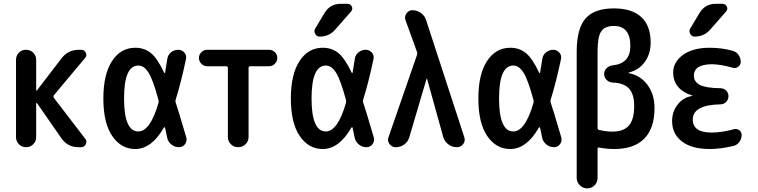

<svg xmlns="http://www.w3.org/2000/svg" viewBox="-20 -785 4040 1024"><path d="M65.4 -53.7V-465.8Q65.4 -488.3 80.6 -503.9Q95.7 -519.5 118.7 -519.5Q141.6 -519.5 157.2 -503.9Q172.9 -488.3 172.9 -465.8V-304.7Q172.9 -302.7 174.3 -302.2Q175.8 -301.8 177.7 -303.7L308.6 -474.6Q343.8 -519.5 400.4 -519.5H413.1Q429.7 -519.5 437.5 -504.4Q445.3 -489.3 433.6 -475.6L267.6 -277.3Q262.7 -270.5 267.6 -262.7L434.6 -44.9Q445.3 -32.2 437.5 -16.1Q429.7 0 413.1 0H398.4Q341.8 0 308.6 -45.9L177.7 -234.4Q175.8 -236.3 174.3 -235.4Q172.9 -234.4 172.9 -232.4V-53.7Q172.9 -31.2 157.2 -15.6Q141.6 0 118.7 0Q95.7 0 80.6 -16.1Q65.4 -32.2 65.4 -53.7Z M717.8 -435.5Q641.6 -435.5 641.6 -259.8Q641.6 -84 717.8 -84Q781.2 -84 825.2 -236.3Q827.1 -241.2 825.2 -252Q795.9 -360.4 772 -397.9Q748 -435.5 717.8 -435.5ZM701.2 9.8Q626 9.8 578.6 -59.6Q531.2 -128.9 531.2 -259.8Q531.2 -388.7 577.6 -459.5Q624 -530.3 701.2 -530.3Q749 -530.3 783.7 -502.9Q818.4 -475.6 855.5 -397.5Q856.4 -395.5 858.4 -395Q860.4 -394.5 860.4 -397.5Q867.2 -435.5 872.1 -469.7Q875 -492.2 892.1 -505.9Q909.2 -519.5 930.7 -519.5Q950.2 -519.5 963.4 -504.4Q976.6 -489.3 971.7 -468.8Q944.3 -339.8 917 -253.9Q914.1 -246.1 917 -238.3Q933.6 -188.5 973.6 -51.8Q978.5 -32.2 966.8 -16.1Q955.1 0 934.6 0Q911.1 0 893.1 -15.1Q875 -30.3 871.1 -52.7Q870.1 -58.6 866.2 -76.7Q862.3 -94.7 860.4 -103.5Q858.4 -109.4 853.5 -103.5Q788.1 9.8 701.2 9.8Z M1085 -431.6Q1067.4 -431.6 1054.2 -444.8Q1041 -458 1041 -476.1Q1041 -494.1 1054.2 -506.8Q1067.4 -519.5 1085 -519.5H1415Q1432.6 -519.5 1445.8 -506.8Q1459 -494.1 1459 -476.1Q1459 -458 1445.8 -444.8Q1432.6 -431.6 1415 -431.6H1314.5Q1306.6 -431.6 1305.7 -423.8V-54.7Q1305.7 -31.2 1289.6 -15.6Q1273.4 0 1250 0Q1226.6 0 1210.9 -16.1Q1195.3 -32.2 1195.3 -54.7V-423.8Q1195.3 -431.6 1185.5 -431.6Z M1796.9 -764.6H1833Q1849.6 -764.6 1856.4 -750Q1863.3 -735.4 1851.6 -722.7L1767.6 -627Q1735.4 -589.8 1684.6 -589.8Q1668.9 -589.8 1661.1 -604.5Q1653.3 -619.1 1661.1 -632.8L1710.9 -715.8Q1740.2 -764.6 1796.9 -764.6ZM1717.8 -435.5Q1641.6 -435.5 1641.6 -259.8Q1641.6 -84 1717.8 -84Q1781.2 -84 1825.2 -236.3Q1827.1 -241.2 1825.2 -252Q1795.9 -360.4 1772 -397.9Q1748 -435.5 1717.8 -435.5ZM1701.2 9.8Q1626 9.8 1578.6 -59.6Q1531.2 -128.9 1531.2 -259.8Q1531.2 -388.7 1577.6 -459.5Q1624 -530.3 1701.2 -530.3Q1749 -530.3 1783.7 -502.9Q1818.4 -475.6 1855.5 -397.5Q1856.4 -395.5 1858.4 -395Q1860.4 -394.5 1860.4 -397.5Q1867.2 -435.5 1872.1 -469.7Q1875 -492.2 1892.1 -505.9Q1909.2 -519.5 1930.7 -519.5Q1950.2 -519.5 1963.4 -504.4Q1976.6 -489.3 1971.7 -468.8Q1944.3 -339.8 1917 -253.9Q1914.1 -246.1 1917 -238.3Q1933.6 -188.5 1973.6 -51.8Q1978.5 -32.2 1966.8 -16.1Q1955.1 0 1934.6 0Q1911.1 0 1893.1 -15.1Q1875 -30.3 1871.1 -52.7Q1862.3 -93.8 1860.4 -103.5Q1858.4 -109.4 1853.5 -103.5Q1788.1 9.8 1701.2 9.8Z M2090.8 0Q2069.3 0 2057.1 -17.1Q2044.9 -34.2 2051.8 -52.7L2204.1 -492.2Q2207 -500 2204.1 -507.8L2142.6 -677.7Q2135.7 -696.3 2147.9 -713.4Q2160.2 -730.5 2179.7 -730.5Q2205.1 -730.5 2225.6 -715.3Q2246.1 -700.2 2252.9 -676.8L2456.1 -53.7Q2462.9 -34.2 2450.7 -17.1Q2438.5 0 2417 0H2416Q2390.6 0 2370.6 -15.6Q2350.6 -31.2 2343.8 -54.7L2257.8 -364.3Q2257.8 -365.2 2255.9 -365.2Q2254.9 -365.2 2254.9 -364.3L2163.1 -53.7Q2156.2 -29.3 2136.2 -14.6Q2116.2 0 2090.8 0Z M2717.8 -435.5Q2641.6 -435.5 2641.6 -259.8Q2641.6 -84 2717.8 -84Q2781.2 -84 2825.2 -236.3Q2827.1 -241.2 2825.2 -252Q2795.9 -360.4 2772 -397.9Q2748 -435.5 2717.8 -435.5ZM2701.2 9.8Q2626 9.8 2578.6 -59.6Q2531.2 -128.9 2531.2 -259.8Q2531.2 -388.7 2577.6 -459.5Q2624 -530.3 2701.2 -530.3Q2749 -530.3 2783.7 -502.9Q2818.4 -475.6 2855.5 -397.5Q2856.4 -395.5 2858.4 -395Q2860.4 -394.5 2860.4 -397.5Q2867.2 -435.5 2872.1 -469.7Q2875 -492.2 2892.1 -505.9Q2909.2 -519.5 2930.7 -519.5Q2950.2 -519.5 2963.4 -504.4Q2976.6 -489.3 2971.7 -468.8Q2944.3 -339.8 2917 -253.9Q2914.1 -246.1 2917 -238.3Q2933.6 -188.5 2973.6 -51.8Q2978.5 -32.2 2966.8 -16.1Q2955.1 0 2934.6 0Q2911.1 0 2893.1 -15.1Q2875 -30.3 2871.1 -52.7Q2870.1 -58.6 2866.2 -76.7Q2862.3 -94.7 2860.4 -103.5Q2858.4 -109.4 2853.5 -103.5Q2788.1 9.8 2701.2 9.8Z M3167 -511.7V-102.5Q3167 -93.8 3175.8 -91.8Q3213.9 -83 3245.1 -83Q3305.7 -83 3334 -115.2Q3362.3 -147.5 3362.3 -219.7Q3362.3 -283.2 3334.5 -313Q3306.6 -342.8 3247.1 -344.7Q3228.5 -345.7 3215.3 -358.9Q3202.1 -372.1 3202.1 -390.6Q3202.1 -408.2 3215.3 -421.4Q3228.5 -434.6 3248 -436.5Q3341.8 -446.3 3341.8 -540Q3341.8 -646.5 3253.9 -646.5Q3206.1 -646.5 3186.5 -617.7Q3167 -588.9 3167 -511.7ZM3055.7 164.1V-508.8Q3055.7 -631.8 3102.5 -686Q3149.4 -740.2 3253.9 -740.2Q3350.6 -740.2 3400.4 -693.8Q3450.2 -647.5 3450.2 -558.6Q3450.2 -497.1 3418.5 -454.1Q3386.7 -411.1 3334 -398.4Q3333 -398.4 3333 -397.5Q3333 -395.5 3335 -394.5Q3395.5 -382.8 3433.1 -332.5Q3470.7 -282.2 3470.7 -209Q3470.7 -100.6 3416 -45.4Q3361.3 9.8 3255.9 9.8Q3216.8 9.8 3174.8 2Q3167 0 3167 8.8V164.1Q3167 187.5 3150.9 203.6Q3134.8 219.7 3111.8 219.7Q3088.9 219.7 3072.3 203.1Q3055.7 186.5 3055.7 164.1Z M3671.9 -273.4Q3673.8 -273.4 3673.8 -274.4Q3673.8 -275.4 3671.9 -275.4Q3570.3 -308.6 3570.3 -398.4Q3570.3 -454.1 3622.6 -492.2Q3674.8 -530.3 3765.6 -530.3Q3831.1 -530.3 3888.7 -513.7Q3907.2 -508.8 3918.9 -492.2Q3930.7 -475.6 3930.7 -455.1Q3930.7 -439.5 3917.5 -429.2Q3904.3 -418.9 3887.7 -423.8Q3826.2 -441.4 3778.3 -442.4Q3681.6 -442.4 3680.7 -381.8Q3680.7 -348.6 3712.9 -332Q3745.1 -315.4 3822.3 -314.5Q3839.8 -314.5 3852.5 -302.2Q3865.2 -290 3865.2 -272Q3865.2 -253.9 3852.5 -241.2Q3839.8 -228.5 3822.3 -228.5Q3674.8 -225.6 3674.8 -147.5Q3674.8 -78.1 3774.4 -78.1Q3829.1 -78.1 3893.6 -95.7Q3909.2 -100.6 3922.4 -90.8Q3935.5 -81.1 3935.5 -65.4Q3935.5 -45.9 3923.8 -28.8Q3912.1 -11.7 3892.6 -6.8Q3821.3 9.8 3765.6 9.8Q3668.9 9.8 3616.7 -30.8Q3564.5 -71.3 3564.5 -139.6Q3564.5 -189.5 3594.2 -227.5Q3624 -265.6 3671.9 -273.4ZM3796.9 -764.6H3833Q3849.6 -764.6 3856.4 -750Q3863.3 -735.4 3851.6 -722.7L3767.6 -627Q3735.4 -589.8 3684.6 -589.8Q3668.9 -589.8 3661.1 -604.5Q3653.3 -619.1 3661.1 -632.8L3710.9 -715.8Q3740.2 -764.6 3796.9 -764.6Z"/></svg>

Font: Rounded Mgen+ 1m medium
Style: Regular
Weight: 500
Designer: [Source Han Sans]
Ryoko NISHIZUKA  (kana & ideographs); Paul D. Hunt (Latin, Greek & Cyrillic); Wenlong ZHANG  (bopomofo
Version: Version 1.059.20150602